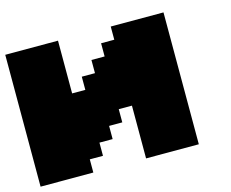

<svg xmlns="http://www.w3.org/2000/svg" viewBox="-90 -752 1056 879"><g transform="rotate(-15 437.5 -312.5)"><path d="M500 0H750V-625H500V-562.5H437.5V-500H375V-437.5H312.5V-375H250V-625H0V0H250V-62.5H312.5V-125H375V-187.5H437.5V-250H500Z"/></g></svg>

Font: Faithful 32x
Style: Bold
Weight: 400
Foundry: Faithful Resource Pack
Version: Version 1.0; January 27, 2023